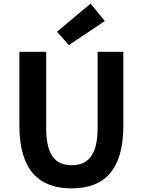

<svg xmlns="http://www.w3.org/2000/svg" viewBox="-20 -1026 788 1060"><path d="M375 14C556 14 661 -87 661 -333V-740H519V-320C519 -166 463 -114 375 -114C288 -114 235 -166 235 -320V-740H87V-333C87 -87 195 14 375 14ZM360 -777 559 -910 480 -1006 295 -851Z"/></svg>

Font: Noto Sans CJK KR Bold
Style: Regular
Weight: 700
Designer: Ryoko NISHIZUKA (kana & ideographs); Paul D. Hunt (Latin, Greek & Cyrillic); Wenlong ZHANG (bopomofo); Sandoll Communica
Foundry: Adobe Systems Incorporated
Version: Version 1.004;PS 1.004;hotconv 1.0.82;makeotf.lib2.5.63406